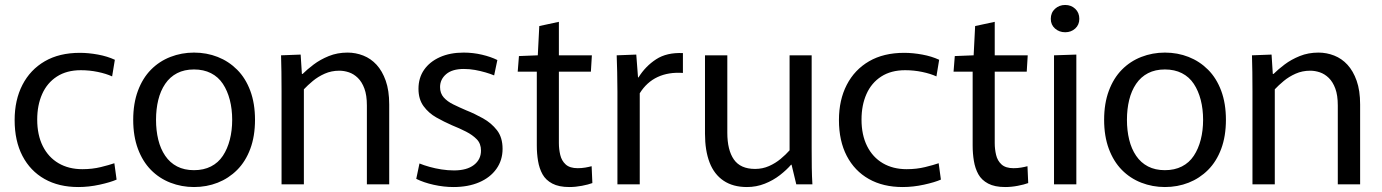

<svg xmlns="http://www.w3.org/2000/svg" viewBox="-20 -743 5572 774"><path d="M296 11Q217 11 159.5 -21.5Q102 -54 70.5 -114.5Q39 -175 39 -259Q39 -340 70.5 -401Q102 -462 160.5 -496Q219 -530 302 -530Q337 -530 375 -523Q413 -516 443 -502L432 -435Q408 -446 374.5 -453Q341 -460 306 -460Q249 -460 209.5 -434.5Q170 -409 150 -364Q130 -319 130 -261Q130 -199 152.5 -154Q175 -109 216 -85Q257 -61 312 -61Q352 -61 386.5 -69.5Q421 -78 441 -85L450 -19Q425 -8 381.5 1.5Q338 11 296 11Z M762 11Q712 11 667 -6.5Q622 -24 588.5 -58Q555 -92 536 -143Q517 -194 517 -260Q517 -326 536 -377Q555 -428 588.5 -462Q622 -496 667 -513.5Q712 -531 762 -531Q813 -531 857.5 -513.5Q902 -496 936 -462Q970 -428 989 -377Q1008 -326 1008 -260Q1008 -194 989 -143Q970 -92 936 -58Q902 -24 857.5 -6.5Q813 11 762 11ZM762 -57Q801 -57 830.5 -72Q860 -87 878.5 -115Q897 -143 906.5 -180Q916 -217 916 -260Q916 -303 906.5 -340Q897 -377 878.5 -405Q860 -433 830.5 -448Q801 -463 762 -463Q723 -463 694 -448Q665 -433 646 -405Q627 -377 618 -340Q609 -303 609 -260Q609 -217 618 -180Q627 -143 646 -115Q665 -87 694 -72Q723 -57 762 -57Z M1115 -375Q1115 -418 1114.5 -453Q1114 -488 1113 -520L1192 -523L1197 -445H1200Q1218 -463 1244.5 -483Q1271 -503 1305.5 -517Q1340 -531 1381 -531Q1414 -531 1444.5 -519Q1475 -507 1498 -482Q1521 -457 1535 -417.5Q1549 -378 1549 -322V0H1459V-318Q1459 -359 1449 -386Q1439 -413 1422.5 -429Q1406 -445 1386.5 -451.5Q1367 -458 1348 -458Q1316 -458 1289 -446Q1262 -434 1241 -416.5Q1220 -399 1205 -383V0H1115Z M1808 11Q1769 11 1728.5 2Q1688 -7 1658 -22L1671 -84Q1688 -77 1711 -70.5Q1734 -64 1759.5 -60Q1785 -56 1810 -56Q1862 -56 1890.5 -78Q1919 -100 1919 -136Q1919 -164 1902 -181.5Q1885 -199 1858.5 -212.5Q1832 -226 1802 -238Q1770 -252 1739 -269.5Q1708 -287 1687.5 -315Q1667 -343 1667 -385Q1667 -429 1689.5 -461.5Q1712 -494 1753 -512.5Q1794 -531 1849 -531Q1887 -531 1923 -522.5Q1959 -514 1985 -501L1972 -439Q1958 -445 1937.5 -451Q1917 -457 1895 -461Q1873 -465 1850 -465Q1803 -465 1778.5 -444Q1754 -423 1754 -392Q1754 -367 1768.5 -350.5Q1783 -334 1807.5 -322Q1832 -310 1860 -298Q1893 -285 1927 -266Q1961 -247 1983.5 -218Q2006 -189 2006 -143Q2006 -97 1981 -62Q1956 -27 1911.5 -8Q1867 11 1808 11Z M2275 11Q2233 11 2206.5 -3Q2180 -17 2167 -40.5Q2154 -64 2149 -94Q2144 -124 2144 -156V-454H2067L2072 -517L2148 -520L2154 -638L2233 -655V-520H2366L2362 -454H2233V-166Q2233 -142 2238.5 -118.5Q2244 -95 2260.5 -80Q2277 -65 2309 -65Q2325 -65 2339.5 -67.5Q2354 -70 2365 -73L2368 -5Q2352 1 2326 6Q2300 11 2275 11Z M2469 0V-373Q2469 -419 2468 -453.5Q2467 -488 2466 -520L2545 -523L2552 -431H2554Q2582 -476 2625 -504Q2668 -532 2733 -529V-449Q2675 -453 2631 -432.5Q2587 -412 2559 -367V0Z M2991 11Q2935 11 2897 -14.5Q2859 -40 2840.5 -88Q2822 -136 2822 -204V-520H2912V-208Q2912 -138 2938.5 -100Q2965 -62 3024 -62Q3054 -62 3080 -73.5Q3106 -85 3127 -102.5Q3148 -120 3163 -137V-520H3252V-145Q3252 -102 3252.5 -67Q3253 -32 3255 0H3190L3171 -79H3169Q3151 -58 3124 -37Q3097 -16 3063 -2.5Q3029 11 2991 11Z M3619 11Q3540 11 3482.5 -21.5Q3425 -54 3393.5 -114.5Q3362 -175 3362 -259Q3362 -340 3393.5 -401Q3425 -462 3483.5 -496Q3542 -530 3625 -530Q3660 -530 3698 -523Q3736 -516 3766 -502L3755 -435Q3731 -446 3697.5 -453Q3664 -460 3629 -460Q3572 -460 3532.5 -434.5Q3493 -409 3473 -364Q3453 -319 3453 -261Q3453 -199 3475.5 -154Q3498 -109 3539 -85Q3580 -61 3635 -61Q3675 -61 3709.5 -69.5Q3744 -78 3764 -85L3773 -19Q3748 -8 3704.5 1.5Q3661 11 3619 11Z M4032 11Q3990 11 3963.5 -3Q3937 -17 3924 -40.5Q3911 -64 3906 -94Q3901 -124 3901 -156V-454H3824L3829 -517L3905 -520L3911 -638L3990 -655V-520H4123L4119 -454H3990V-166Q3990 -142 3995.5 -118.5Q4001 -95 4017.5 -80Q4034 -65 4066 -65Q4082 -65 4096.5 -67.5Q4111 -70 4122 -73L4125 -5Q4109 1 4083 6Q4057 11 4032 11Z M4229 -520 4319 -523V0H4229ZM4274 -613Q4250 -613 4233 -628Q4216 -643 4216 -667Q4216 -692 4233 -707.5Q4250 -723 4274 -723Q4298 -723 4314.5 -707.5Q4331 -692 4331 -667Q4331 -643 4314.5 -628Q4298 -613 4274 -613Z M4676 11Q4626 11 4581 -6.5Q4536 -24 4502.5 -58Q4469 -92 4450 -143Q4431 -194 4431 -260Q4431 -326 4450 -377Q4469 -428 4502.5 -462Q4536 -496 4581 -513.5Q4626 -531 4676 -531Q4727 -531 4771.5 -513.5Q4816 -496 4850 -462Q4884 -428 4903 -377Q4922 -326 4922 -260Q4922 -194 4903 -143Q4884 -92 4850 -58Q4816 -24 4771.5 -6.5Q4727 11 4676 11ZM4676 -57Q4715 -57 4744.5 -72Q4774 -87 4792.5 -115Q4811 -143 4820.5 -180Q4830 -217 4830 -260Q4830 -303 4820.5 -340Q4811 -377 4792.5 -405Q4774 -433 4744.5 -448Q4715 -463 4676 -463Q4637 -463 4608 -448Q4579 -433 4560 -405Q4541 -377 4532 -340Q4523 -303 4523 -260Q4523 -217 4532 -180Q4541 -143 4560 -115Q4579 -87 4608 -72Q4637 -57 4676 -57Z M5029 -375Q5029 -418 5028.5 -453Q5028 -488 5027 -520L5106 -523L5111 -445H5114Q5132 -463 5158.5 -483Q5185 -503 5219.5 -517Q5254 -531 5295 -531Q5328 -531 5358.5 -519Q5389 -507 5412 -482Q5435 -457 5449 -417.5Q5463 -378 5463 -322V0H5373V-318Q5373 -359 5363 -386Q5353 -413 5336.5 -429Q5320 -445 5300.5 -451.5Q5281 -458 5262 -458Q5230 -458 5203 -446Q5176 -434 5155 -416.5Q5134 -399 5119 -383V0H5029Z"/></svg>

Font: Murecho Thin
Style: Regular
Weight: 400
Version: Version 1.010